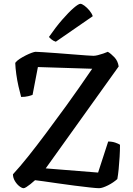

<svg xmlns="http://www.w3.org/2000/svg" viewBox="-20 -988 698 1008"><path d="M104 0Q95 0 81.5 -10.5Q68 -21 58 -38Q48 -55 48 -73Q85 -113 128.5 -167.5Q172 -222 222 -289Q272 -356 328 -433Q360 -478 394.5 -526.5Q429 -575 464 -627L179 -636L151 -490Q144 -487 128 -483Q112 -479 91 -479Q84 -504 77 -535Q70 -566 65.5 -598.5Q61 -631 60 -658Q68 -669 83.5 -679Q99 -689 116 -697.5Q133 -706 147 -711Q161 -716 167 -716Q175 -716 206 -714Q237 -712 279 -709Q321 -706 362.5 -702.5Q404 -699 434.5 -697Q465 -695 471 -695Q480 -695 494 -698.5Q508 -702 522.5 -707Q537 -712 546 -716Q562 -707 580.5 -687.5Q599 -668 603 -639L220 -104L495 -82L548 -245Q569 -245 586 -239Q603 -233 610 -228Q610 -198 608 -164.5Q606 -131 603 -100.5Q600 -70 596 -48Q586 -39 573.5 -30.5Q561 -22 547 -15Q533 -8 521 -4Q509 0 500 0Q486 0 450.5 -4Q415 -8 371 -13.5Q327 -19 283 -25.5Q239 -32 206.5 -36.5Q174 -41 164 -42Q152 -31 140 -21.5Q128 -12 118.5 -6Q109 0 104 0ZM273 -769Q260 -773 250.5 -781Q241 -789 237 -794Q273 -846 307 -885Q341 -924 366.5 -946Q392 -968 402 -968Q410 -968 423.5 -958Q437 -948 449.5 -933Q462 -918 467 -903Z"/></svg>

Font: Texturina Medium 12pt Medium
Style: Regular
Weight: 500
Version: Version 1.002